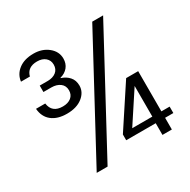

<svg xmlns="http://www.w3.org/2000/svg" viewBox="-159 -859 998 1009"><g transform="rotate(-30 340.0 -354.5)"><path d="M41 -614Q46 -656 80.5 -682.5Q115 -709 171 -709Q223 -709 259 -680Q295 -651 295 -608Q295 -578 278 -557Q261 -536 231 -528V-526Q260 -517 278.5 -496Q297 -475 297 -443Q297 -403 261.5 -375Q226 -347 167 -347Q110 -347 76 -374Q42 -401 38 -451H94Q102 -391 167 -391Q199 -391 218 -406.5Q237 -422 237 -449Q237 -477 216.5 -492.5Q196 -508 164 -508H116V-547H164Q196 -547 215.5 -562.5Q235 -578 235 -606Q235 -632 216.5 -648Q198 -664 167 -664Q108 -664 95 -614ZM589 -700 212 0H146L523 -700ZM652 -71H602V0H545V-71H366V-106L529 -354H602V-110H652ZM547 -296 425 -110H547Z"/></g></svg>

Font: Fz Poppins Light
Style: Regular
Weight: 300
Designer: Ninad Kale (Devanagari), Jonny Pinhorn (Latin)
Foundry: Indian Type Foundry
Version: Vit hóa bi Vntype.Com & FontZin.Com